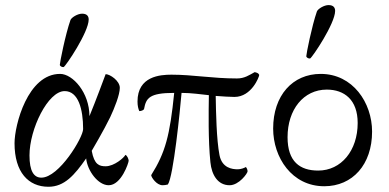

<svg xmlns="http://www.w3.org/2000/svg" viewBox="-20 -712 1501 741"><path d="M296.9 -659.2C279.3 -659.2 255.9 -644.5 252 -634.8C232.4 -579.1 210.9 -470.7 210.9 -461.9C210.9 -457 218.8 -453.1 222.7 -453.1H225.6C233.4 -456.1 322.3 -587.9 322.3 -636.7C322.3 -647.5 317.4 -659.2 296.9 -659.2ZM334 -129.9C334 -129.9 381.8 -210.9 405.3 -259.8C421.9 -294.9 442.4 -346.7 442.4 -373C442.4 -400.4 404.3 -425.8 387.7 -425.8C377 -397.5 351.6 -328.1 325.2 -263.7C325.2 -354.5 260.7 -426.8 211.9 -426.8C86.9 -426.8 36.1 -229.5 36.1 -159.2C36.1 -46.9 89.8 8.8 167 8.8C228.5 8.8 267.6 -36.1 312.5 -100.6C317.4 -52.7 358.4 2.9 399.4 2.9C448.2 2.9 476.6 -84 476.6 -91.8C476.6 -96.7 471.7 -111.3 463.9 -114.3C459 -103.5 420.9 -70.3 387.7 -70.3C363.3 -70.3 343.8 -76.2 334 -129.9ZM229.5 -360.4C282.2 -360.4 300.8 -291 300.8 -213.9C300.8 -181.6 208 -26.4 139.6 -26.4C110.4 -26.4 93.8 -51.8 93.8 -112.3C93.8 -213.9 165 -360.4 229.5 -360.4Z M652.3 -353.5C635.7 -189.5 618.2 -123 563.5 -36.1C563.5 -28.3 584 2.9 607.4 2.9C613.3 2.9 621.1 2 627.9 0C649.4 -31.2 674.8 -285.2 680.7 -353.5C718.8 -353.5 755.9 -347.7 786.1 -344.7C785.2 -283.2 783.2 -170.9 792 -85.9C796.9 -37.1 820.3 2.9 866.2 2.9C902.3 2.9 935.5 -43 935.5 -50.8C935.5 -55.7 932.6 -64.5 928.7 -67.4C922.9 -63.5 909.2 -58.6 897.5 -58.6C876 -58.6 836.9 -63.5 827.1 -113.3C815.4 -172.9 813.5 -282.2 812.5 -341.8C836.9 -339.8 871.1 -337.9 884.8 -337.9C951.2 -337.9 980.5 -416 980.5 -422.9C977.5 -429.7 971.7 -431.6 962.9 -433.6C941.4 -421.9 923.8 -409.2 894.5 -409.2C798.8 -409.2 725.6 -423.8 641.6 -423.8C598.6 -423.8 510.7 -418 510.7 -320.3C510.7 -303.7 513.7 -292 517.6 -283.2C525.4 -283.2 535.2 -287.1 536.1 -292C543.9 -333 555.7 -353.5 652.3 -353.5Z M1248 -692.4C1230.5 -692.4 1207 -677.7 1203.1 -668C1183.6 -612.3 1162.1 -503.9 1162.1 -495.1C1162.1 -490.2 1169.9 -486.3 1173.8 -486.3H1176.8C1184.6 -489.3 1273.4 -621.1 1273.4 -669.9C1273.4 -680.7 1268.6 -692.4 1248 -692.4ZM1089.8 -182.6C1089.8 -289.1 1151.4 -366.2 1241.2 -366.2C1308.6 -366.2 1360.4 -327.1 1360.4 -237.3C1360.4 -130.9 1296.9 -53.7 1208 -53.7C1137.7 -53.7 1089.8 -87.9 1089.8 -182.6ZM1034.2 -215.8C1034.2 -104.5 1106.4 6.8 1231.4 6.8C1340.8 6.8 1416 -77.1 1416 -204.1C1416 -315.4 1341.8 -426.8 1217.8 -426.8C1109.4 -426.8 1034.2 -343.8 1034.2 -215.8Z"/></svg>

Font: Crimson
Style: Roman
Weight: 400
Version: Version 0.2